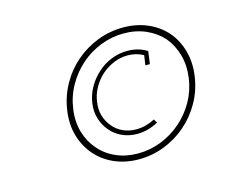

<svg xmlns="http://www.w3.org/2000/svg" viewBox="-78 -748 948 751"><g transform="rotate(-15 396.5 -373.0)"><path d="M401.9 -138.3Q353.9 -138.3 313.8 -155.9Q273.7 -173.5 246.5 -205.5Q219.3 -236.5 206.8 -279Q194.4 -321.6 201.4 -371.4Q208.4 -422.2 232.9 -465.3Q257.4 -508.4 293.9 -540.3Q329.7 -571.5 374.8 -589.1Q419.9 -606.7 467.9 -606.7Q516.8 -606.7 557.2 -589.1Q597.5 -571.5 625.3 -540.5Q652.1 -508.5 664.2 -465.3Q676.3 -422.2 669.3 -371.4Q662.3 -321.6 638 -279Q613.7 -236.5 577.9 -205.5Q541 -173.5 495.9 -155.9Q450.8 -138.3 401.9 -138.3ZM400 -115.3Q454 -115.3 503.6 -134.7Q553.2 -154 592.8 -188.4Q632.3 -222.8 658.9 -269.7Q685.4 -316.6 693.5 -372Q701.5 -427.6 688.2 -475.1Q674.9 -522.6 645 -557Q614.7 -591.3 570.2 -610.5Q525.8 -629.7 471.8 -629.7Q417.8 -629.7 367.9 -610.5Q318 -591.3 278.2 -557Q238.4 -522.7 211.8 -475.2Q185.3 -427.8 177.3 -372.2Q169.3 -316.6 183.2 -269.7Q197 -222.8 227.4 -188.4Q257.2 -154 301.6 -134.7Q346 -115.3 400 -115.3ZM518.3 -464H536.6L543.6 -515Q526.6 -526 506.6 -531.5Q486.6 -537 463.6 -537Q430.6 -537 399.1 -524.5Q367.6 -512 343.6 -490Q318.6 -468 301.6 -438.5Q284.6 -409 279.6 -375Q274.6 -342 283.6 -312.5Q292.6 -283 311.6 -261Q329.6 -239 357.6 -226Q385.6 -213 418.6 -213Q441.6 -213 463.1 -219Q484.6 -225 504.6 -236L495.5 -250.8Q478.2 -241.5 459.1 -236.4Q440 -231.3 420 -231.3Q390.3 -231.3 366.2 -242.5Q342.1 -253.7 326.4 -273.2Q309.6 -292.7 301.8 -318.7Q294.1 -344.7 298.8 -374.4Q302.5 -404 317.3 -430.4Q332.1 -456.8 354.3 -477.2Q376.5 -496.6 403.9 -508.1Q431.4 -519.7 461 -519.7Q478.5 -519.7 494.3 -515.6Q510 -511.6 524.1 -503.6Z"/></g></svg>

Font: Josefin Slab Thin
Style: Italic
Weight: 100
Italic angle: -12°
Designer: Santiago Orozco
Foundry: Typemade
Version: Version 2.000